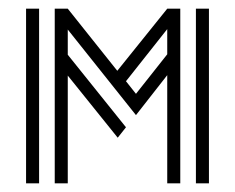

<svg xmlns="http://www.w3.org/2000/svg" viewBox="-20 -422 541 442"><path d="M40 0V-402H70V0ZM431 0V-402H461V0ZM106 0V-402H136L250 -259L365 -402H395V0H365V-249L293 -157L136 -354V-296L270 -129L251 -105L136 -248V0ZM365 -355 270 -235 293 -206 365 -297Z"/></svg>

Font: Zen Tokyo Zoo
Style: Regular
Weight: 400
Designer: Yoshimichi Ohira
Foundry: A-1 Corp ZenFonts
Version: Version 1.002; ttfautohint (v1.8.3)